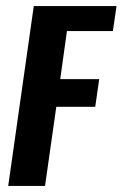

<svg xmlns="http://www.w3.org/2000/svg" viewBox="-20 -611 403 631"><path d="M7 0 91 -591H363L351 -509H200L178 -351H306L293 -260H165L128 0Z"/></svg>

Font: Alumni Sans Thin
Style: Bold Italic
Weight: 700
Italic angle: -8°
Version: Version 1.016